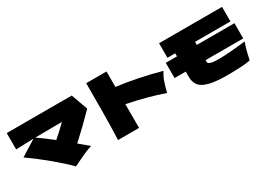

<svg xmlns="http://www.w3.org/2000/svg" viewBox="-21 -1476 3041 2228"><g transform="rotate(-30 1500.0 -362.5)"><path d="M986 -490Q834 -334 683 -197L808 -92Q753 -75 708.5 -55Q664 -35 600 -4Q560 16 538 26Q450 -63 326.5 -166Q203 -269 62 -369L272 -500Q114 -496 35 -492V-711H906ZM492 -353Q576 -425 654 -503Q476 -503 296 -500Q388 -437 492 -353Z M1879 -183Q1673 -257 1395 -313V5H1113Q1120 -163 1121.5 -331Q1123 -499 1123 -751H1395V-544Q1527 -528 1683.5 -496Q1840 -464 1971 -427Q1937 -373 1919 -320.5Q1901 -268 1879 -183Z M2961 -290H2457V-264Q2457 -224 2600 -224Q2718 -224 2958 -251Q2930 -182 2898 -31Q2834 -20 2761.5 -16Q2689 -12 2568 -12Q2385 -12 2288 -56.5Q2191 -101 2191 -219V-290H2041V-494H2191V-535H2087V-730H2931V-535H2457V-494H2961Z"/></g></svg>

Font: Dela Gothic One
Style: Regular
Weight: 400
Designer: aratakana
Foundry: aratakana
Version: Version 1.004